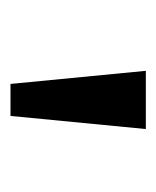

<svg xmlns="http://www.w3.org/2000/svg" viewBox="14 -783 298 366"><g transform="rotate(90 163.0 -600.0)"><path d="M140 -471 115 -729H226L201 -471Z"/></g></svg>

Font: ukannada85
Style: Book
Weight: 400
Designer: Jelle Bosma - Monotype Design Team
Foundry: Monotype Imaging Inc.
Version: Version 2.003